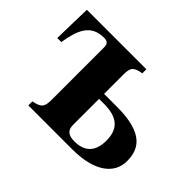

<svg xmlns="http://www.w3.org/2000/svg" viewBox="-102 -636 812 812"><g transform="rotate(45 303.5 -230.5)"><path d="M322 -231H352C432 -231 469 -198 469 -128C469 -60 434 -30 375 -30C341 -30 322 -42 322 -75ZM322 -376C322 -419 331 -429 375 -437V-461H19L15 -288H39C53 -370 74 -429 155 -429C172 -429 183 -422 183 -402V-87C183 -45 175 -33 130 -24V0H393C528 0 592 -55 592 -128C592 -191 568 -261 400 -261H322Z"/></g></svg>

Font: XITS Math
Style: Bold
Weight: 700
Designer: MicroPress Inc., with final additions and corrections provided by Coen Hoffman, Elsevier (retired)
Version: Version 1.302